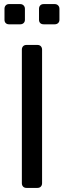

<svg xmlns="http://www.w3.org/2000/svg" viewBox="-20 -920 313 940"><path d="M110 0Q99 0 93 -6.5Q87 -13 87 -23V-677Q87 -687 93 -693.5Q99 -700 110 -700H163Q174 -700 180 -693.5Q186 -687 186 -677V-23Q186 -13 180 -6.5Q174 0 163 0ZM194 -801Q183 -801 177 -807Q171 -813 171 -823V-877Q171 -887 177 -893.5Q183 -900 194 -900H248Q258 -900 264.5 -893.5Q271 -887 271 -877V-823Q271 -813 264.5 -807Q258 -801 248 -801ZM24 -801Q14 -801 8 -807Q2 -813 2 -823V-877Q2 -887 8 -893.5Q14 -900 24 -900H79Q89 -900 95.5 -893.5Q102 -887 102 -877V-823Q102 -813 95.5 -807Q89 -801 79 -801Z"/></svg>

Font: Rubik Light
Style: Regular
Weight: 400
Version: Version 2.101